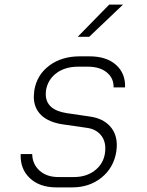

<svg xmlns="http://www.w3.org/2000/svg" viewBox="-20 -805 640 835"><path d="M226 10Q152 10 109.5 -30.5Q67 -71 70 -135H120Q121 -91 152 -63Q183 -35 234 -35H301Q361 -35 399.5 -69.5Q438 -104 438 -160Q438 -196 416.5 -220Q395 -244 358 -249L254 -264Q192 -273 159.5 -304Q127 -335 127 -385Q127 -393 129 -411Q140 -479 194 -519.5Q248 -560 327 -560H369Q443 -560 484.5 -523Q526 -486 524 -425H474Q475 -465 444.5 -490Q414 -515 362 -515H320Q263 -515 225.5 -487Q188 -459 180 -412Q179 -406 179 -396Q179 -327 270 -313L372 -298Q427 -290 457.5 -257Q488 -224 488 -174Q488 -165 486 -147Q475 -76 422 -33Q369 10 293 10ZM368 -645H318L455 -785H515Z"/></svg>

Font: JetBrains Mono Extra Light
Style: Italic
Weight: 200
Italic angle: -9°
Monospace: yes
Designer: Philipp Nurullin, Konstantin Bulenkov
Foundry: JetBrains
Version: 2.002